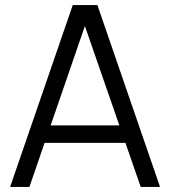

<svg xmlns="http://www.w3.org/2000/svg" viewBox="-20 -740 674 760"><path d="M96.5 0 156.5 -174.5H476.5L537 0H613.5L365.5 -720H268L20 0ZM180.5 -243.5 316 -637 452.5 -243.5Z"/></svg>

Font: Manrope
Style: Regular
Weight: 400
Designer: Mikhail Sharanda
Foundry: Mikhail Sharanda
Version: Version 4.505